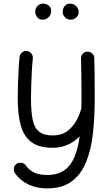

<svg xmlns="http://www.w3.org/2000/svg" viewBox="-20 -793 615 1062"><path d="M128.9 -510.7Q143.6 -508.8 153.3 -496.8Q163.1 -484.9 161.6 -470.2Q158.2 -439.5 156 -398.7Q153.8 -357.9 152.6 -317.9Q151.4 -277.8 151.4 -248.5Q151.4 -179.2 160.2 -133.8Q168.9 -88.4 194.8 -66.2Q220.7 -43.9 271.5 -43.9Q333.5 -43.9 371.8 -84.7Q410.2 -125.5 429.2 -189.9Q429.7 -191.4 430.2 -192.9Q430.7 -210.4 430.7 -229Q430.7 -247.6 430.7 -266.6Q430.7 -327.6 429.9 -381.8Q429.2 -436 428.2 -468.8Q427.7 -484.4 437.7 -495.6Q447.8 -506.8 462.9 -507.3Q478.5 -507.8 489.7 -497.6Q501 -487.3 501.5 -472.2Q502.9 -438 503.4 -383.5Q503.9 -329.1 503.9 -249Q503.9 -146.5 494.1 -56.4Q484.4 33.7 456.8 102.3Q429.2 170.9 377 210Q324.7 249 240.2 249Q181.2 249 135.5 226.6Q89.8 204.1 62.5 164.6Q54.2 151.9 56.9 136.7Q59.6 121.6 71.8 113.3Q84.5 105 99.9 107.7Q115.2 110.4 123.5 122.6Q140.6 147.9 169.2 161.4Q197.8 174.8 240.2 174.8Q299.3 174.8 335.9 148.7Q372.6 122.6 392.3 74.7Q412.1 26.9 420.4 -38.6Q392.1 -9.3 354.7 7.6Q317.4 24.4 271.5 24.4Q196.3 24.4 154.1 -6.8Q111.8 -38.1 95 -98.9Q78.1 -159.7 78.1 -248.5Q78.1 -281.2 79.3 -323Q80.6 -364.7 82.8 -406.2Q85 -447.8 88.4 -478Q90.3 -493.2 102.1 -502.7Q113.8 -512.2 128.9 -510.7ZM415 -727.1Q415 -707.5 401.4 -695.8Q387.7 -684.1 370.6 -684.1Q351.1 -684.1 338.9 -697.8Q326.7 -711.4 326.7 -726.6Q326.7 -746.6 338.1 -759.8Q349.6 -772.9 366.7 -772.9Q387.2 -772.9 401.1 -759.3Q415 -745.6 415 -727.1ZM263.2 -733.4Q263.2 -712.4 249.3 -698.2Q235.4 -684.1 213.9 -684.1Q196.8 -684.1 185.8 -698.2Q174.8 -712.4 174.8 -728.5Q174.8 -747.1 187.7 -760Q200.7 -772.9 218.8 -772.9Q235.8 -772.9 249.5 -762Q263.2 -751 263.2 -733.4Z"/></svg>

Font: Mikhak-FD Regular
Style: FD-Regular
Weight: 400
Designer: Amin Abedi
Version: Version 3.2